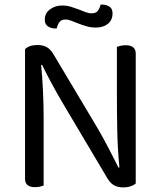

<svg xmlns="http://www.w3.org/2000/svg" viewBox="-20 -810 700 836"><path d="M133 5Q89 5 89 -31V-596Q107 -614 143 -614Q167 -614 184 -604.5Q201 -595 215 -570L406 -250Q418 -229 431 -205.5Q444 -182 456 -158.5Q468 -135 478.5 -114.5Q489 -94 496 -80L500 -81Q492 -162 490.5 -244Q489 -326 489 -404V-606Q495 -608 505 -610.5Q515 -613 527 -613Q571 -613 571 -577V-11Q562 -3 548 1.5Q534 6 517 6Q493 6 476 -3.5Q459 -13 445 -38L255 -358Q243 -378 229.5 -402Q216 -426 203.5 -449Q191 -472 180.5 -493Q170 -514 163 -528L159 -527Q164 -479 167 -417.5Q170 -356 170 -301V-2Q165 0 154.5 2.5Q144 5 133 5ZM250 -786Q271 -786 289 -780.5Q307 -775 322.5 -769Q338 -763 352 -757.5Q366 -752 379 -752Q397 -752 405.5 -762.5Q414 -773 418 -790H424Q442 -790 456 -781.5Q470 -773 470 -752Q470 -723 450 -706.5Q430 -690 397 -690Q376 -690 357 -695.5Q338 -701 321.5 -707.5Q305 -714 291 -719.5Q277 -725 265 -725Q247 -725 239 -714Q231 -703 227 -686H221Q203 -686 189 -695Q175 -704 175 -724Q175 -753 198 -769.5Q221 -786 250 -786Z"/></svg>

Font: Baloo Chettan 2
Style: Regular
Weight: 400
Designer: Maithili Shingre, Unnati Kotecha and Ek Type
Foundry: Ek Type
Version: Version 1.640;hotconv 1.0.111;makeotfexe 2.5.65597; ttfautoh